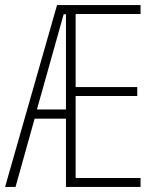

<svg xmlns="http://www.w3.org/2000/svg" viewBox="-20 -734 619 754"><path d="M532 0V-35H277V-357H519V-392H277V-679H532V-714H204L0 0H41L116 -268H239V0ZM125 -304 230 -678H239V-304Z"/></svg>

Font: Noto Sans Thai Looped ExtraCondensed ExtraLight
Style: Regular
Weight: 200
Width: 2
Designer: Sasikarn Vongin, Ben Mitchell
Foundry: The Fontpad Ltd
Version: Version 1.001